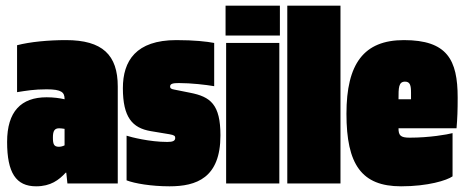

<svg xmlns="http://www.w3.org/2000/svg" viewBox="-20 -645 1636 675"><path d="M5 -146C5 -38 36 10 107 10C158 10 187 -12 211 -38H213L217 0H394V-341C394 -452 340 -504 212 -504C151 -504 86 -498 40 -486V-321C72 -326 99 -331 144 -331C197 -331 207 -320 207 -297V-296C190 -300 168 -303 144 -303C54 -303 5 -253 5 -146ZM166 -162C166 -185 172 -194 188 -194C194 -194 200 -193 207 -192V-134C201 -131 194 -129 187 -129C169 -129 166 -139 166 -162Z M578 -341C578 -351 589 -353 609 -353C652 -353 704 -347 733 -342V-494C707 -499 663 -504 600 -504C458 -504 412 -431 412 -335C412 -233 445 -195 510 -184L576 -173C593 -170 596 -167 596 -160C596 -149 586 -146 568 -146C506 -146 440 -163 425 -168V-11C453 0 512 10 576 10C670 10 755 -19 755 -169C755 -278 720 -305 648 -319L593 -330C581 -332 578 -335 578 -341Z M773 -520H964V-625H773ZM775 0H962V-494H775Z M1177 0V-625H990V0Z M1571 -25V-177C1552 -172 1490 -161 1420 -161C1388 -161 1381 -169 1381 -194H1585C1588 -231 1589 -255 1589 -302C1589 -435 1552 -504 1400 -504C1259 -504 1198 -421 1198 -245C1198 -67 1251 10 1390 10C1485 10 1551 -11 1571 -25ZM1404 -358C1422 -358 1425 -344 1425 -319V-296H1381C1381 -336 1381 -358 1404 -358Z"/></svg>

Font: Blinker Headline
Style: Regular
Weight: 900
Width: 4
Designer: Juergen Huber
Foundry: supertype
Version: Version 1.015;PS 1.15;hotconv 1.0.88;makeotf.lib2.5.647800